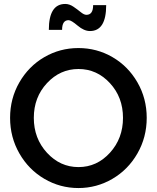

<svg xmlns="http://www.w3.org/2000/svg" viewBox="-20 -946 796 971"><path d="M517 -920Q517 -789 435 -789Q405 -789 372.5 -816.5Q340 -844 327 -844Q294 -844 294 -795H227Q227 -926 310 -926Q331 -926 351.5 -912Q372 -898 388.5 -884.5Q405 -871 417 -871Q451 -871 451 -920ZM31 -350Q31 -448 78 -529.5Q125 -611 204 -657Q283 -703 376.5 -703Q470 -703 549 -657Q628 -611 675 -529.5Q722 -448 722 -350Q722 -252 675 -170Q628 -88 548.5 -41.5Q469 5 376.5 5Q284 5 204.5 -41.5Q125 -88 78 -170Q31 -252 31 -350ZM377 -597Q284 -597 217.5 -525.5Q151 -454 151 -350Q151 -246 217.5 -173.5Q284 -101 377 -101Q470 -101 536 -173.5Q602 -246 602 -350Q602 -454 536 -525.5Q470 -597 377 -597Z"/></svg>

Font: Steamflix Grotesk
Style: Regular
Weight: 400
Designer: Julieta Ulanovsky
Foundry: Julieta Ulanovsky
Version: Version 4.000;PS 004.000;hotconv 1.0.88;makeotf.lib2.5.64775